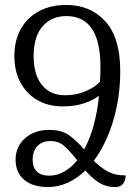

<svg xmlns="http://www.w3.org/2000/svg" viewBox="-20 -746 559 776"><path d="M380 -359Q357 -341 320 -328.5Q283 -316 233 -316Q175 -316 131 -341.5Q87 -367 62.5 -413Q38 -459 38 -519Q38 -583 64.5 -629.5Q91 -676 138 -701Q185 -726 248 -726Q345 -726 405.5 -660Q466 -594 466 -458Q466 -353 437.5 -258Q409 -163 359 -96Q383 -72 413 -54.5Q443 -37 488 -37Q488 -17 477.5 -3.5Q467 10 447 10Q406 10 377 -10Q348 -30 325 -57Q292 -25 254 -7.5Q216 10 174 10Q112 10 77.5 -19.5Q43 -49 43 -100Q43 -153 81 -187Q119 -221 179 -221Q231 -221 262.5 -197Q294 -173 320 -142Q344 -185 359 -241Q374 -297 380 -359ZM243 -361Q288 -361 326.5 -377.5Q365 -394 384 -416Q385 -430 385.5 -446Q386 -462 386 -476Q386 -681 248 -681Q188 -681 152 -639.5Q116 -598 116 -519Q116 -444 149.5 -402.5Q183 -361 243 -361ZM112 -101Q112 -68 129.5 -52Q147 -36 178 -36Q211 -36 239.5 -52.5Q268 -69 292 -98Q268 -129 243.5 -152.5Q219 -176 185 -176Q151 -176 131.5 -156Q112 -136 112 -101Z"/></svg>

Font: Noto Serif Armenian Condensed
Style: Regular
Weight: 400
Width: 3
Designer: Monotype Design Team
Foundry: Monotype Imaging Inc.
Version: Version 2.008; ttfautohint (v1.8.4.7-5d5b)